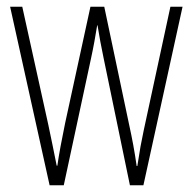

<svg xmlns="http://www.w3.org/2000/svg" viewBox="-20 -549 571 569"><path d="M287 -377 365 0H405L521 -529H485L406 -163C398 -125 395 -109 387 -57H385C379 -100 371 -142 363 -178L289 -529H248L173 -184C164 -141 154 -88 150 -58H148C140 -98 132 -138 123 -180L46 -529H10L127 0H169L250 -377C257 -409 263 -443 268 -474H269C274 -443 280 -410 287 -377Z"/></svg>

Font: Noto Sans Thai Looped ExtraCondensed ExtraLight
Style: Regular
Weight: 200
Width: 2
Designer: Sasikarn Vongin, Ben Mitchell
Foundry: The Fontpad Ltd
Version: Version 1.001